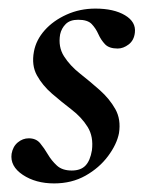

<svg xmlns="http://www.w3.org/2000/svg" viewBox="-20 -416 351 447"><path d="M106 11Q63 11 33 -9Q3 -29 7 -58Q10 -75 21.5 -84.5Q33 -94 47 -94Q64 -94 73.5 -82.5Q83 -71 91.5 -56.5Q100 -42 112.5 -30.5Q125 -19 147 -19Q168 -19 179 -30.5Q190 -42 194 -66Q198 -98 184 -120.5Q170 -143 146.5 -161Q123 -179 101 -198Q79 -217 66 -240.5Q53 -264 59 -296Q64 -323 84 -345.5Q104 -368 135 -382Q166 -396 202 -396Q245 -396 271 -380.5Q297 -365 294 -340Q292 -322 279.5 -312.5Q267 -303 254 -303Q234 -303 224.5 -313Q215 -323 209 -336.5Q203 -350 193.5 -360Q184 -370 162 -370Q143 -370 133 -360Q123 -350 120 -336Q115 -307 129 -285Q143 -263 166.5 -244.5Q190 -226 212.5 -206Q235 -186 248.5 -162Q262 -138 257 -106Q252 -80 231.5 -52.5Q211 -25 179 -7Q147 11 106 11Z"/></svg>

Font: Cormorant Garamond Light SemiBold
Style: Italic
Weight: 600
Italic angle: -10°
Version: Version 4.001